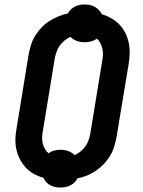

<svg xmlns="http://www.w3.org/2000/svg" viewBox="-20 -797 640 859"><path d="M251 42Q238 42 226.5 39.5Q215 37 204.5 31.5Q194 26 186.5 17.5Q179 9 174 -2Q151 -8 130.5 -19.5Q110 -31 94.5 -48Q79 -65 68.5 -85.5Q58 -106 53 -130Q48 -154 49 -178.5Q50 -203 55 -228L108 -553Q112 -574 118.5 -595.5Q125 -617 137 -636.5Q149 -656 165 -673Q181 -690 200.5 -702.5Q220 -715 241 -723.5Q262 -732 284 -737Q289 -747 297.5 -755Q306 -763 316 -768Q326 -773 337 -775Q348 -777 358 -777Q371 -777 382.5 -774.5Q394 -772 404 -766.5Q414 -761 422 -752.5Q430 -744 435 -734Q457 -727 477.5 -715.5Q498 -704 514 -687.5Q530 -671 540.5 -650Q551 -629 556 -605Q561 -581 560 -556.5Q559 -532 555 -507L501 -182Q497 -161 490.5 -140Q484 -119 472 -99Q460 -79 444 -62.5Q428 -46 409 -33Q390 -20 369 -11.5Q348 -3 326 1Q321 12 312.5 20Q304 28 293.5 33Q283 38 272 40Q261 42 251 42ZM314 -103Q328 -109 340.5 -119.5Q353 -130 362 -142.5Q371 -155 376 -169.5Q381 -184 384 -199L437 -523Q440 -537 440.5 -551.5Q441 -566 438 -579Q435 -592 429 -604Q423 -616 413 -624Q401 -615 386.5 -611.5Q372 -608 358 -608Q340 -608 323.5 -614Q307 -620 295 -632Q281 -626 268.5 -615.5Q256 -605 247 -592.5Q238 -580 233 -565.5Q228 -551 225 -536L172 -212Q169 -198 168.5 -183.5Q168 -169 171 -156Q174 -143 180.5 -131.5Q187 -120 197 -111Q209 -120 223 -123.5Q237 -127 251 -127Q269 -127 285.5 -121Q302 -115 314 -103Z"/></svg>

Font: Iosevka Curly Extended
Style: Bold Italic
Weight: 700
Width: 7
Italic angle: -9°
Monospace: yes
Designer: Belleve Invis
Foundry: Belleve Invis
Version: Version 11.1.0; ttfautohint (v1.8.3)